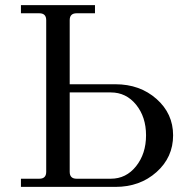

<svg xmlns="http://www.w3.org/2000/svg" viewBox="-20 -732 748 752"><path d="M62 0V-32H134Q161 -32 161 -59V-653Q161 -680 134 -680H62V-712H352V-680H280Q253 -680 253 -653V-402H432Q528 -402 593 -344.5Q658 -287 658 -202Q658 -116 593 -58Q528 0 432 0ZM253 -370V-59Q253 -32 280 -32H414Q474 -32 513 -81Q552 -130 552 -202Q552 -274 513 -322Q474 -370 414 -370Z"/></svg>

Font: Old Standard TT
Style: Regular
Weight: 400
Designer: Alexey Kryukov <alexios@thessalonica.org.ru>
Version: Version 2.2